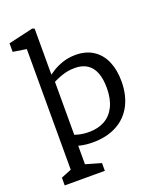

<svg xmlns="http://www.w3.org/2000/svg" viewBox="-173 -873 966 1176"><g transform="rotate(-20 310.0 -285.5)"><path d="M41.2 149.5 128.8 114.2 108.7 152.8V-692.2L134.8 -660.2L21.2 -677.8V-733.5L183.3 -771L196.5 -764.8V-442.3L202 -435.3V155.7L179.7 114.2L302.7 149.5V200H41.2ZM143.7 -16V-92.8Q148.2 -90.8 158.8 -86.5Q195.7 -71.7 227.2 -64Q258.8 -56.3 294.5 -56.3Q353.3 -56.3 396.7 -80.5Q440 -104.7 463.9 -153.5Q487.8 -202.3 487.8 -274.5Q487.8 -332 472.4 -372.1Q457 -412.2 425 -433.6Q393 -455 343.7 -455Q299.3 -455 257.7 -440.3Q216 -425.7 170.2 -400L166.8 -441.8Q194.3 -465.5 224.2 -484.3Q254.2 -503.2 292.6 -515.9Q331 -528.7 375.7 -528.7Q444 -528.7 491.3 -497.3Q538.7 -466 562.4 -410.4Q586.2 -354.8 586.2 -281.3Q586.2 -192 551.8 -125.9Q517.3 -59.8 451.6 -24.2Q385.8 11.5 294.5 11.5Q255.5 11.5 219.8 4.2Q184 -3.2 143.7 -16Z"/></g></svg>

Font: Monaspace Xenon Var ExtraLight
Style: Regular
Weight: 200
Designer: Riley Cran and the Lettermatic Team
Version: Version 1.200 (Monaspace Xenon Var)